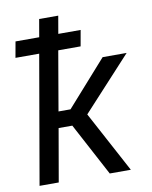

<svg xmlns="http://www.w3.org/2000/svg" viewBox="-84 -813 693 876"><g transform="rotate(-10 262.0 -375.0)"><path d="M322.8 -594.2H219.2L171.9 -319.3H227.5L413.1 -528.3H524.4L298.8 -283.2L450.7 0H353L222.7 -244.6H159.2L116.7 0H27.8L130.9 -594.2H21L34.2 -668H144L158.2 -750H246.6L232.4 -668H335.9Z"/></g></svg>

Font: Roboto
Style: Italic
Weight: 400
Italic angle: -12°
Designer: Google
Version: Version 2.134; 2016; ttfautohint (v1.6)